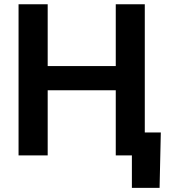

<svg xmlns="http://www.w3.org/2000/svg" viewBox="-20 -748 812 924"><path d="M69.3 0V-727.5H209.5V-430.2H537.1V-727.5H676.8V0H537.1V-313.5H209.5V0ZM614.7 156.2V0H573.7V-110.4H753.9L748 156.2Z"/></svg>

Font: Inter
Style: 650
Weight: 650
Designer: Rasmus Andersson
Foundry: rsms
Version: Version 4.001;git-66647c0bb